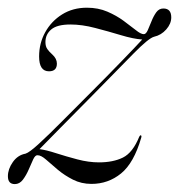

<svg xmlns="http://www.w3.org/2000/svg" viewBox="-25 -458 454 486"><path d="M70.5 -65Q64.5 -66 59.2 -55Q54 -44 47.8 -29.2Q41.5 -14.5 33 -3.2Q24.5 8 12.5 8Q-5 8 -5 -12Q-5 -30 7.5 -47.8Q20 -65.5 39.5 -69Q49.5 -72 74.2 -94.8Q99 -117.5 133 -151.8Q167 -186 204.5 -223.5Q246.5 -265.5 283.5 -303.8Q320.5 -342 335 -358Q312.5 -359.5 281 -369Q249.5 -378.5 216 -387.2Q182.5 -396 153.5 -396Q119.5 -396 104.8 -383.5Q90 -371 90 -351.5Q90 -340.5 94.8 -333.8Q99.5 -327 107.5 -320Q119 -309.5 119 -297Q119 -277.5 99 -277.5Q74 -277.5 74 -315Q74 -348.5 89.5 -376.5Q105 -404.5 132.2 -421.5Q159.5 -438.5 195 -438.5Q223.5 -438.5 246.8 -428.5Q270 -418.5 288 -405.2Q306 -392 318.8 -381.8Q331.5 -371.5 339 -371.5Q344.5 -371.5 349 -381.5Q353.5 -391.5 358.5 -404.2Q363.5 -417 370.5 -426.8Q377.5 -436.5 388.5 -436.5Q408.5 -436.5 408.5 -414Q408.5 -398 395.8 -383.5Q383 -369 365 -365Q351.5 -361.5 314 -323.5Q276.5 -285.5 209.5 -217Q167 -174.5 129.5 -136Q92 -97.5 75 -80.5Q91.5 -78.5 117 -70.2Q142.5 -62 171 -54.5Q199.5 -47 225.5 -47Q261.5 -47 286.2 -59.2Q311 -71.5 327.5 -112Q329.5 -116 331.5 -115.5Q334 -114.5 332.5 -109.5Q314 -45.5 281.5 -19Q249 7.5 206.5 7.5Q181 7.5 159.8 -3.2Q138.5 -14 121.5 -28.2Q104.5 -42.5 91.8 -53.8Q79 -65 70.5 -65Z"/></svg>

Font: Fraunces 144pt S000 Light
Style: Italic
Weight: 300
Italic angle: -16°
Version: Version 1.000; ttfautohint (v1.8.3)